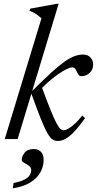

<svg xmlns="http://www.w3.org/2000/svg" viewBox="-20 -733 511 1012"><path d="M289 -713 73 0H5L198.5 -636.5Q189.5 -644.5 180.5 -651.5Q171.5 -658.5 160.8 -664.5Q150 -670.5 135.5 -676L139.5 -687.5L279 -713ZM144 -243 146.5 -250.5Q206.5 -310.5 248.5 -348.8Q290.5 -387 320.2 -408Q350 -429 373.2 -437.2Q396.5 -445.5 418 -445.5Q443 -445.5 457 -430Q471 -414.5 471 -393Q471 -375 462.5 -361.2Q454 -347.5 440 -339.5Q426 -331.5 408.5 -331.5Q400.5 -331.5 395.5 -337.2Q390.5 -343 384.5 -355.5Q379 -368.5 374 -373.2Q369 -378 361.5 -378Q350 -378 329.8 -368Q309.5 -358 284.5 -340.5Q259.5 -323 233.2 -299.8Q207 -276.5 183 -250L198.5 -279Q227.5 -200 246.5 -153.2Q265.5 -106.5 277.5 -83.8Q289.5 -61 298.2 -53.8Q307 -46.5 315.5 -46.5Q326 -46.5 341.8 -55.8Q357.5 -65 376 -82.2Q394.5 -99.5 413.5 -124L428.5 -110.5Q396.5 -65.5 371.5 -39.2Q346.5 -13 325.8 -1.5Q305 10 285 10Q269.5 10 257 2Q244.5 -6 230 -31Q215.5 -56 195.2 -106.5Q175 -157 144 -243ZM94.5 110.5Q94.5 91 109.8 71.8Q125 52.5 159 52.5Q180 52.5 195 66.5Q210 80.5 210 110Q210 144 193 175Q176 206 140 228.5Q104 251 47.5 259.5L51.5 231.5Q88 224.5 108 214Q128 203.5 136.2 190.8Q144.5 178 144.5 163.5Q144.5 149 132 140.2Q119.5 131.5 107 125Q94.5 118.5 94.5 110.5Z"/></svg>

Font: Newsreader 24pt
Style: Italic
Weight: 400
Italic angle: -17°
Designer: Hugues Gentile
Foundry: Production Type
Version: Version 1.003